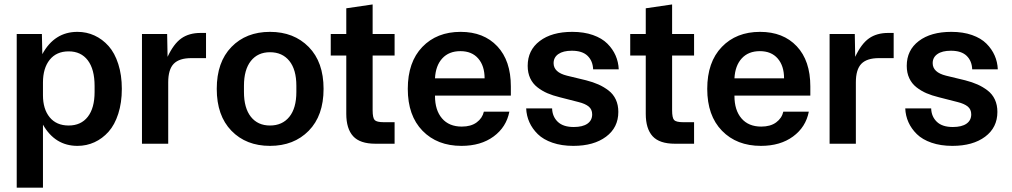

<svg xmlns="http://www.w3.org/2000/svg" viewBox="-20 -655 4610 875"><path d="M56.2 200.2V-500H170.9L172.9 -408.2Q228 -509.8 333 -509.8Q374.5 -509.8 410.6 -493.2Q446.8 -476.6 474.9 -445.1Q502.9 -413.6 519 -363.3Q535.2 -313 535.2 -250Q535.2 -187 519 -136.7Q502.9 -86.4 474.9 -54.9Q446.8 -23.4 410.6 -6.8Q374.5 9.8 333 9.8Q231 9.8 175.8 -86.9V200.2ZM175.8 -221.2Q175.8 -157.7 206.5 -120.4Q237.3 -83 293 -83Q349.1 -83 380.1 -122.8Q411.1 -162.6 411.1 -235.8V-263.2Q411.1 -339.4 380.1 -380.1Q349.1 -420.9 293 -420.9Q237.3 -420.9 206.5 -382.6Q175.8 -344.2 175.8 -278.8Z M627 0V-500H741.7L743.7 -396Q771.5 -455.6 806.6 -480.2Q841.8 -504.9 894 -504.9H918.9V-390.1H851.6Q796.9 -390.1 771.7 -364.3Q746.6 -338.4 746.6 -279.8V0Z M1387 -59.1Q1319.3 9.8 1210.4 9.8Q1101.6 9.8 1034.7 -59.1Q967.8 -127.9 967.8 -250Q967.8 -372.1 1034.7 -440.9Q1101.6 -509.8 1210.4 -509.8Q1319.3 -509.8 1387 -440.9Q1454.6 -372.1 1454.6 -250Q1454.6 -127.9 1387 -59.1ZM1091.8 -235.8Q1091.8 -162.6 1123.3 -122.8Q1154.8 -83 1210.4 -83Q1266.6 -83 1298.6 -122.6Q1330.6 -162.1 1330.6 -235.8V-264.2Q1330.6 -337.9 1298.6 -377.4Q1266.6 -417 1210.4 -417Q1154.8 -417 1123.3 -377.2Q1091.8 -337.4 1091.8 -264.2Z M1690.9 0Q1620.6 0 1589.4 -34.2Q1558.1 -68.4 1558.1 -136.2V-401.9H1487.3V-500H1558.1V-617.2L1678.2 -634.8V-500H1778.3V-401.9H1678.2V-152.8Q1678.2 -117.7 1687.5 -107.9Q1696.8 -98.1 1729 -98.1H1778.3V0Z M2083 9.8Q1972.7 9.8 1905.5 -59.1Q1838.4 -127.9 1838.4 -250Q1838.4 -372.1 1904.5 -440.9Q1970.7 -509.8 2079.1 -509.8Q2184.6 -509.8 2246.3 -444.1Q2308.1 -378.4 2308.1 -261.2V-219.2H1962.4V-217.8Q1962.4 -152.8 1994.4 -115.5Q2026.4 -78.1 2084.5 -78.1Q2126.5 -78.1 2152.3 -97.2Q2178.2 -116.2 2185.1 -146H2301.3Q2287.6 -75.7 2229.5 -33Q2171.4 9.8 2083 9.8ZM1962.4 -297.9H2188.5Q2188.5 -355 2159.4 -388.4Q2130.4 -421.9 2078.1 -421.9Q2025.9 -421.9 1995.6 -388.9Q1965.3 -356 1962.4 -297.9Z M2530.8 -211.9Q2499 -219.7 2474.6 -230.2Q2450.2 -240.7 2429 -257.3Q2407.7 -273.9 2396.2 -298.6Q2384.8 -323.2 2384.8 -355Q2384.8 -426.3 2439.7 -468Q2494.6 -509.8 2587.9 -509.8Q2641.1 -509.8 2682.1 -495.4Q2723.1 -481 2747.8 -456.3Q2772.5 -431.6 2785.4 -402.1Q2798.3 -372.6 2799.8 -338.9H2683.1Q2681.6 -377.4 2657.7 -400.6Q2633.8 -423.8 2585.9 -423.8Q2546.4 -423.8 2524.7 -408.7Q2502.9 -393.6 2502.9 -367.2Q2502.9 -325.2 2564 -310.1L2650.9 -289.1Q2683.1 -280.8 2707.3 -270Q2731.4 -259.3 2753.2 -242.7Q2774.9 -226.1 2786.4 -201.4Q2797.9 -176.8 2797.9 -145Q2797.9 -73.7 2741.9 -32Q2686 9.8 2592.8 9.8Q2539.6 9.8 2497.8 -4.6Q2456.1 -19 2430.9 -43.7Q2405.8 -68.4 2392.6 -97.9Q2379.4 -127.4 2377.9 -161.1H2496.1Q2497.1 -124 2521.7 -100.1Q2546.4 -76.2 2594.7 -76.2Q2635.3 -76.2 2657 -91.3Q2678.7 -106.4 2678.7 -133.8Q2678.7 -156.7 2662.6 -169.7Q2646.5 -182.6 2616.7 -189.9Z M3055.7 0Q2985.4 0 2954.1 -34.2Q2922.9 -68.4 2922.9 -136.2V-401.9H2852.1V-500H2922.9V-617.2L3043 -634.8V-500H3143.1V-401.9H3043V-152.8Q3043 -117.7 3052.2 -107.9Q3061.5 -98.1 3093.8 -98.1H3143.1V0Z M3447.8 9.8Q3337.4 9.8 3270.3 -59.1Q3203.1 -127.9 3203.1 -250Q3203.1 -372.1 3269.3 -440.9Q3335.4 -509.8 3443.8 -509.8Q3549.3 -509.8 3611.1 -444.1Q3672.9 -378.4 3672.9 -261.2V-219.2H3327.1V-217.8Q3327.1 -152.8 3359.1 -115.5Q3391.1 -78.1 3449.2 -78.1Q3491.2 -78.1 3517.1 -97.2Q3543 -116.2 3549.8 -146H3666Q3652.3 -75.7 3594.2 -33Q3536.1 9.8 3447.8 9.8ZM3327.1 -297.9H3553.2Q3553.2 -355 3524.2 -388.4Q3495.1 -421.9 3442.9 -421.9Q3390.6 -421.9 3360.4 -388.9Q3330.1 -356 3327.1 -297.9Z M3760.7 0V-500H3875.5L3877.4 -396Q3905.3 -455.6 3940.4 -480.2Q3975.6 -504.9 4027.8 -504.9H4052.7V-390.1H3985.4Q3930.7 -390.1 3905.5 -364.3Q3880.4 -338.4 3880.4 -279.8V0Z M4258.3 -211.9Q4226.6 -219.7 4202.1 -230.2Q4177.7 -240.7 4156.5 -257.3Q4135.3 -273.9 4123.8 -298.6Q4112.3 -323.2 4112.3 -355Q4112.3 -426.3 4167.2 -468Q4222.2 -509.8 4315.4 -509.8Q4368.7 -509.8 4409.7 -495.4Q4450.7 -481 4475.3 -456.3Q4500 -431.6 4512.9 -402.1Q4525.9 -372.6 4527.3 -338.9H4410.6Q4409.2 -377.4 4385.3 -400.6Q4361.3 -423.8 4313.5 -423.8Q4273.9 -423.8 4252.2 -408.7Q4230.5 -393.6 4230.5 -367.2Q4230.5 -325.2 4291.5 -310.1L4378.4 -289.1Q4410.6 -280.8 4434.8 -270Q4459 -259.3 4480.7 -242.7Q4502.4 -226.1 4513.9 -201.4Q4525.4 -176.8 4525.4 -145Q4525.4 -73.7 4469.5 -32Q4413.6 9.8 4320.3 9.8Q4267.1 9.8 4225.3 -4.6Q4183.6 -19 4158.4 -43.7Q4133.3 -68.4 4120.1 -97.9Q4106.9 -127.4 4105.5 -161.1H4223.6Q4224.6 -124 4249.3 -100.1Q4273.9 -76.2 4322.3 -76.2Q4362.8 -76.2 4384.5 -91.3Q4406.2 -106.4 4406.2 -133.8Q4406.2 -156.7 4390.1 -169.7Q4374 -182.6 4344.2 -189.9Z"/></svg>

Font: TASA Orbiter Deck SemiBold
Style: Regular
Weight: 600
Designer: Weizhong Zhang
Version: Version 1.000;Glyphs 3.1.2 (3151)